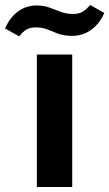

<svg xmlns="http://www.w3.org/2000/svg" viewBox="-95 -751 439 771"><path d="M53 0V-532H195V0ZM196 -607Q162 -607 139 -615.5Q116 -624 96 -632.5Q76 -641 49 -641Q26 -641 11.5 -632.5Q-3 -624 -18 -605L-75 -637Q-58 -673 -37 -693Q-16 -713 6.5 -721Q29 -729 51 -729Q81 -729 104 -720.5Q127 -712 149 -703.5Q171 -695 198 -695Q222 -695 237 -704Q252 -713 267 -731L324 -699Q308 -664 286.5 -644Q265 -624 242 -615.5Q219 -607 196 -607Z"/></svg>

Font: Mona Sans Expanded SemiBold
Style: Regular
Weight: 600
Width: 7
Designer: Deni Anggara
Foundry: GitHub
Version: Version 2.000